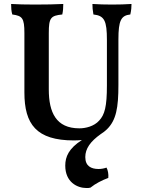

<svg xmlns="http://www.w3.org/2000/svg" viewBox="-20 -699 721 968"><path d="M545 -676C515 -676 470 -677 446 -679C446 -662 447 -648 451 -626C507 -620 519 -594 519 -497V-268C519 -162 508 -121 480 -91C454 -62 412 -52 380 -52C263 -52 226 -132 226 -248V-532C226 -610 236 -620 294 -626C298 -643 299 -661 299 -679C268 -677 202 -676 157 -676C113 -676 63 -677 36 -679C36 -661 37 -642 42 -626C92 -619 103 -609 103 -532V-233C103 -73 163 9 353 9C367 9 380 8 393 7C327 49 309 91 309 136C309 219 369 249 416 249C423 249 429 249 436 247C462 226 494 210 526 198C528 180 524 158 517 146C503 151 489 153 477 153C439 153 410 138 410 93C410 50 436 14 488 -23C499 -30 510 -38 519 -47C566 -93 577 -156 577 -271V-500C577 -595 590 -621 637 -626C642 -648 643 -664 643 -679C617 -677 577 -676 545 -676Z"/></svg>

Font: Vollkorn Semibold
Style: Regular
Weight: 600
Designer: Friedrich Althausen
Foundry: Friedrich Althausen
Version: Version 4.015;PS 004.015;hotconv 1.0.88;makeotf.lib2.5.64775